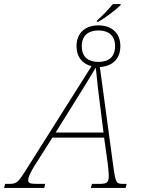

<svg xmlns="http://www.w3.org/2000/svg" viewBox="-84 -926 699 946"><path d="M395 -826 392 -819H400C439 -840 481 -874 509 -899L511 -906H472C450 -879 423 -850 395 -826ZM-64 0H134L139 -20H106C67 -20 55 -22 55 -38C55 -54 68 -80 86 -109L174 -248H429L447 -119C448 -107 452 -77 452 -60C452 -26 444 -20 403 -20H369L364 0H535L540 -20H523C489 -20 486 -25 475 -101L408 -596C467 -599 509 -633 509 -699C509 -766 463 -801 401 -801C339 -801 293 -766 293 -699C293 -644 323 -611 367 -600L50 -98C2 -22 -1 -20 -45 -20H-59ZM401 -621C354 -621 319 -642 319 -699C319 -753 354 -776 401 -776C448 -776 483 -753 483 -699C483 -642 448 -621 401 -621ZM190 -273 283 -422C322 -484 345 -521 388 -593C395 -522 401 -467 408 -416L426 -273Z"/></svg>

Font: Noto Serif SemiCondensed Thin
Style: Italic
Weight: 100
Width: 4
Italic angle: -12°
Designer: Monotype Design Team
Foundry: Monotype Imaging Inc.
Version: Version 2.013